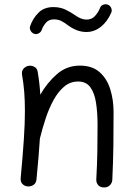

<svg xmlns="http://www.w3.org/2000/svg" viewBox="-20 -827 629 884"><path d="M75.2 -7.3Q85 -111.8 89.8 -185.5Q94.7 -259.3 94.7 -315.9Q94.7 -363.3 91.6 -403.1Q88.4 -442.9 81.5 -482.9Q79.1 -500 87.6 -510Q96.2 -520 108.4 -523.4Q122.6 -526.9 137 -520Q151.4 -513.2 153.8 -494.6Q158.2 -468.8 161.1 -443.1Q164.1 -417.5 165.5 -391.1Q197.8 -447.3 242.7 -486.1Q287.6 -524.9 347.7 -524.9Q404.3 -524.9 438.2 -495.1Q472.2 -465.3 487.5 -416.5Q502.9 -367.7 502.9 -310.5Q502.9 -234.4 502 -157.7Q501 -81.1 497.1 0.5Q496.6 14.2 486.6 25.1Q476.6 36.1 459.5 36.1Q441.4 36.1 432.1 25.4Q422.9 14.6 423.3 0Q427.2 -69.8 428.2 -130.4Q429.2 -190.9 429.2 -251.5Q429.2 -308.6 422.1 -354Q415 -399.4 395.8 -425.5Q376.5 -451.7 339.8 -451.7Q303.2 -451.7 275.4 -428.2Q247.6 -404.8 226.6 -366.5Q205.6 -328.1 190.4 -282.2Q175.3 -236.3 164.1 -190.9Q163.6 -189.5 163.6 -188.5Q161.1 -148.4 157.2 -101.8Q153.3 -55.2 147.9 -0.5Q146 17.1 133.5 24.9Q121.1 32.7 106.9 31.2Q93.8 30.3 83.7 20.5Q73.7 10.7 75.2 -7.3ZM137.2 -671.4Q126.5 -675.3 120.8 -685.8Q115.2 -696.3 118.7 -706.5Q130.4 -741.2 156.5 -767.8Q182.6 -794.4 225.6 -794.4Q257.3 -794.4 282 -782.5Q306.6 -770.5 326.7 -756.3Q354.5 -736.8 377.9 -736.8Q402.3 -736.8 417.2 -753.2Q432.1 -769.5 440.4 -790Q444.3 -801.3 455.6 -805.4Q466.8 -809.6 477.1 -805.2Q487.8 -800.8 492.2 -789.8Q496.6 -778.8 492.2 -768.6Q474.1 -727.1 444.1 -703.4Q414.1 -679.7 377.9 -679.7Q355.5 -679.7 334.2 -687.7Q313 -695.8 292.5 -710.9Q277.8 -722.2 262.9 -730Q248 -737.8 228.5 -737.8Q204.1 -737.8 190.9 -721.7Q177.7 -705.6 172.4 -689.9Q168.9 -679.2 158.4 -673.6Q147.9 -668 137.2 -671.4Z"/></svg>

Font: Mikhak-DS1-FD Regular
Style: Regular
Weight: 400
Designer: Amin Abedi
Version: Version 3.2